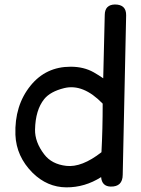

<svg xmlns="http://www.w3.org/2000/svg" viewBox="-20 -806 627 851"><path d="M489.3 -786.1Q540 -786.1 539.1 -737.8L523.9 -31.2Q523.4 22 470.7 21Q431.6 20 428.2 -21Q356 24.9 273.9 24.4Q189.5 23.9 124.5 -40Q52.2 -112.3 48.3 -208.5Q43.9 -338.4 115.7 -426.8Q183.6 -510.3 293 -510.3Q351.6 -510.3 395.5 -485.4Q418.5 -472.2 437.5 -459L444.3 -740.7Q445.3 -785.2 489.3 -786.1ZM429.7 -131.3Q435.1 -232.9 435.1 -346.7Q348.6 -436 264.6 -415.5Q203.1 -400.4 175.8 -366.7Q137.2 -318.4 135.3 -231.9Q134.3 -176.3 175.8 -122.1Q209 -78.1 273.9 -70.8Q342.3 -63 429.7 -131.3Z"/></svg>

Font: Comic Relief LRS
Style: Regular
Weight: 400
Designer: Jeff Davis
Foundry: Loudifier
Version: Version 1.0